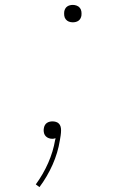

<svg xmlns="http://www.w3.org/2000/svg" viewBox="-20 -558 540 783"><path d="M277 -467Q268 -467 260.5 -470Q253 -473 248 -479.5Q243 -486 242 -494.5Q241 -503 242 -511Q243 -517 246 -522.5Q249 -528 254 -531.5Q259 -535 265 -536.5Q271 -538 277 -538Q285 -538 293 -535Q301 -532 306 -525.5Q311 -519 312 -510.5Q313 -502 312 -494Q311 -488 308 -482.5Q305 -477 300 -473.5Q295 -470 289 -468.5Q283 -467 277 -467ZM141 205 126 194Q156 153 176.5 106.5Q197 60 205 12Q206 11 206 9Q206 7 206 5Q203 7 199.5 7.5Q196 8 193 8Q186 8 179 5.5Q172 3 167 -2Q162 -7 160 -13.5Q158 -20 158 -28Q158 -30 158.5 -32Q159 -34 159 -36Q160 -42 163 -47.5Q166 -53 171 -56.5Q176 -60 182 -61.5Q188 -63 194 -63Q201 -63 208 -61Q215 -59 220 -54Q225 -49 227 -42Q229 -35 229 -27Q229 -17 227.5 -6.5Q226 4 224 15Q216 65 194.5 113.5Q173 162 141 205Z"/></svg>

Font: Iosevka Curly Slab ThObl
Style: Regular
Weight: 100
Italic angle: -9°
Monospace: yes
Designer: Belleve Invis
Foundry: Belleve Invis
Version: Version 11.0.0; ttfautohint (v1.8.3)